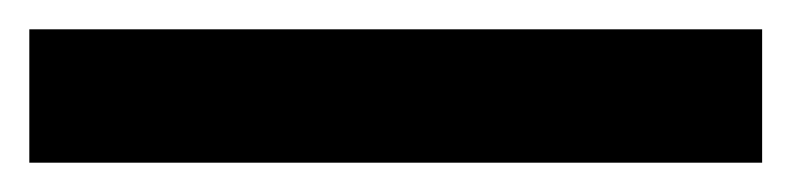

<svg xmlns="http://www.w3.org/2000/svg" viewBox="-20 65 540 131"><path d="M0 176V85H500V176Z"/></svg>

Font: Lekton
Style: Bold
Weight: 700
Designer: Paolo Mazzetti, Luciano Perondi, Raffaele Flato, Elena Papassissa, Emilio Macchia, Michela Povoleri, Tobias Seemiller, R
Version: Version 34.000